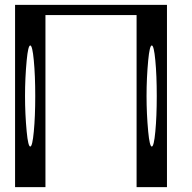

<svg xmlns="http://www.w3.org/2000/svg" viewBox="-20 -770 790 790"><path d="M589.8 -521.5Q583 -449.2 583 -375Q583 -300.8 589.8 -228.5Q595.7 -167 604.5 -167Q613.3 -167 619.1 -228.5Q625 -290 625 -375Q625 -460 619.1 -521.5Q613.3 -583 604.5 -583Q595.7 -583 589.8 -521.5ZM89.8 -521.5Q83 -449.2 83 -375Q83 -300.8 89.8 -228.5Q95.7 -167 104.5 -167Q113.3 -167 119.1 -228.5Q125 -290 125 -375Q125 -460 119.1 -521.5Q113.3 -583 104.5 -583Q95.7 -583 89.8 -521.5ZM667 -750V0H542V-708H167V0H42V-750Z"/></svg>

Font: okolaksMetalik
Style: bold
Weight: 700
Width: 7
Version: Version 0.6